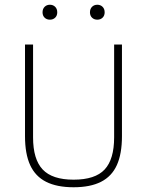

<svg xmlns="http://www.w3.org/2000/svg" viewBox="-20 -783 620 810"><path d="M290.5 7Q220 7 174.5 -16Q129 -39 107.2 -86.5Q85.5 -134 85.5 -208.5V-595H119.5V-203.5Q119.5 -111 160 -68Q200.5 -25 290.5 -25Q381.5 -25 421.5 -68Q461.5 -111 461.5 -203.5V-595H494.5V-208.5Q494.5 -134 473 -86.5Q451.5 -39 406.2 -16Q361 7 290.5 7ZM390.5 -700Q377 -700 368.2 -708.5Q359.5 -717 359.5 -731Q359.5 -745.5 368.2 -754.2Q377 -763 390.5 -763Q404 -763 412.8 -754.2Q421.5 -745.5 421.5 -731Q421.5 -717 412.8 -708.5Q404 -700 390.5 -700ZM190.5 -700Q177 -700 168.2 -708.5Q159.5 -717 159.5 -731Q159.5 -745.5 168.2 -754.2Q177 -763 190.5 -763Q204 -763 212.8 -754.2Q221.5 -745.5 221.5 -731Q221.5 -717 212.8 -708.5Q204 -700 190.5 -700Z"/></svg>

Font: Encode Sans SC SemiCondensed Thin
Style: Regular
Weight: 250
Width: 4
Designer: Multiple Designers
Foundry: Impallari Type
Version: Version 3.002